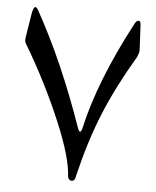

<svg xmlns="http://www.w3.org/2000/svg" viewBox="-48 -585 585 719"><g transform="rotate(5 244.0 -225.0)"><path d="M262 77C283 -12 308 -93 338 -166C368 -239 406 -313 451 -389C456 -400 459 -409 459 -417L454 -514C453 -523 450 -526 445 -526C440 -526 435 -521 430 -511C351 -362 298 -227 271 -106C266 -87 260 -89 253 -110C198 -268 136 -409 67 -533C56 -552 48 -545 43 -510L30 -429C28 -418 29 -410 32 -405C89 -310 136 -216 174 -126C212 -36 231 31 233 76C234 83 236 87 240 90C244 93 248 94 253 92C258 90 261 84 262 77Z"/></g></svg>

Font: XITS Math
Style: Regular
Weight: 400
Designer: MicroPress Inc., with final additions and corrections provided by Coen Hoffman, Elsevier (retired)
Version: Version 1.108